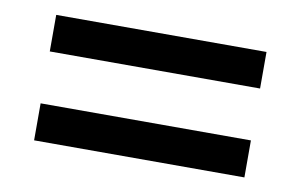

<svg xmlns="http://www.w3.org/2000/svg" viewBox="-43 -562 658 419"><g transform="rotate(10 286.0 -352.0)"><path d="M52 -410V-491H518V-410ZM52 -213V-295H518V-213Z"/></g></svg>

Font: Noto Sans Ol Chiki Medium
Style: Regular
Weight: 500
Designer: Monotype Design Team, Lewis McGuffie
Foundry: Monotype Imaging Inc.
Version: Version 2.003; ttfautohint (v1.8.4.7-5d5b)